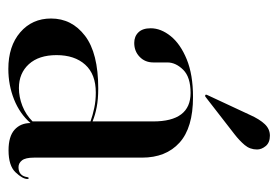

<svg xmlns="http://www.w3.org/2000/svg" viewBox="-126 -548 683 472"><g transform="rotate(90 216.0 -312.5)"><path d="M26 -96Q26 -147 68.5 -179.5Q111 -212 198 -212Q224.5 -212 244 -208.2Q263.5 -204.5 279 -198V-347Q279 -439 209 -439Q170 -439 152 -420.8Q134 -402.5 134 -382V-347.5Q134 -327 120.2 -313.8Q106.5 -300.5 86 -300.5Q70 -300.5 60 -310.8Q50 -321 50 -341Q50 -366 69.2 -390Q88.5 -414 126.2 -429.5Q164 -445 219 -445Q294.5 -445 331.2 -411.8Q368 -378.5 368 -319.5V-54Q368 -33 374.8 -24.5Q381.5 -16 391.5 -16Q413 -16 416 -38Q416.5 -41 418.5 -41Q420.5 -41 420.5 -38Q420.5 -26 404.2 -8.8Q388 8.5 350 8.5Q316 8.5 299.5 -6.2Q283 -21 283 -45.5Q260 -19 224.8 -5Q189.5 9 150 9Q94 9 60 -20.2Q26 -49.5 26 -96ZM116 -109.5Q116 -66 138.2 -41.5Q160.5 -17 197 -17Q219 -17 240.8 -25.5Q262.5 -34 279 -50.5V-193Q263.5 -198.5 246 -202.2Q228.5 -206 208 -206Q163 -206 139.5 -180Q116 -154 116 -109.5ZM263 -585Q273.5 -608.5 285.5 -621.2Q297.5 -634 314 -634Q331 -634 339.5 -623.8Q348 -613.5 348 -602.5Q348 -585 337 -572Q326 -559 310.5 -547L219 -476Q216 -473.5 213.5 -476Q212.5 -477 214.5 -481Z"/></g></svg>

Font: Fraunces144ptRegular
Style: Regular
Weight: 400
Version: Version 1.000;[0bf87f6ff]